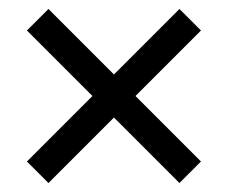

<svg xmlns="http://www.w3.org/2000/svg" viewBox="-20 -516 508 428"><path d="M40 -156 186 -302 40 -448 88 -496 234 -350 380 -496 428 -448 282 -302 428 -156 380 -108 234 -254 88 -108Z"/></svg>

Font: Thasadith
Style: Bold
Weight: 700
Designer: Cadson Demak Co.,Ltd.
Foundry: Cadson Demak Co.,Ltd.
Version: Version 1.000; ttfautohint (v1.6)